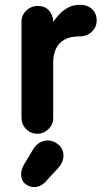

<svg xmlns="http://www.w3.org/2000/svg" viewBox="-20 -550 445 804"><path d="M136.2 10Q108.8 10 89.4 -9.6Q70 -29.2 70 -56.8V-458.5Q70 -486 89.8 -505.5Q109.5 -525 138.5 -525Q169 -525 185.9 -505.1Q202.8 -485.2 202.8 -457.8V-411.5L183.8 -423.2Q194.5 -447.2 212.8 -471.9Q231 -496.5 256.8 -513.2Q282.5 -530 314 -530Q345.5 -530 365.1 -512.2Q384.8 -494.5 384.8 -464Q384.8 -436.5 364.5 -417Q344.2 -397.5 312 -397.5Q273.8 -397.5 249.6 -383.8Q225.5 -370 214.1 -345.5Q202.8 -321 202.8 -288V-56.8Q202.8 -29.2 183.2 -9.6Q163.8 10 136.2 10ZM122.8 233.5Q102.8 233.5 85.6 219.8Q68.5 206 68.5 179.2Q68.5 170.2 71.2 160.5Q74 150.8 80.2 139.5L119 75Q130.2 56.5 146.1 47.4Q162 38.2 179 38.2Q205.5 38.2 225.6 56.4Q245.8 74.5 245.8 102.5Q245.8 114 240.5 127.5Q235.2 141 223.5 153.5L169.5 212.2Q149 233.5 122.8 233.5Z"/></svg>

Font: National Park
Style: Regular
Weight: 400
Designer: Andrea Herstowski, Ben Hoepner
Version: Version 1.009